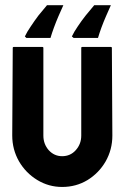

<svg xmlns="http://www.w3.org/2000/svg" viewBox="-20 -720 500 750"><path d="M222.7 10.3Q169.9 10.3 125.2 -17.1Q80.6 -44.4 54.2 -89.8Q27.8 -136.2 27.8 -190.4L29.8 -532.7Q29.8 -536.6 33.7 -536.6H145.5Q149.4 -536.6 149.4 -532.7V-190.4Q149.4 -157.2 170.4 -133.3Q191.9 -109.9 222.7 -109.9Q254.9 -109.9 275.9 -133.3Q297.4 -157.2 297.4 -190.4V-532.7Q297.4 -536.6 301.3 -536.6H413.1Q417 -536.6 417 -532.7L418.9 -190.4Q418.9 -135.7 392.6 -89.4Q366.2 -43.9 321.8 -16.6Q277.3 10.3 222.7 10.3ZM413.1 -699.7Q404.3 -680.2 394.3 -657.2Q384.3 -634.3 376.2 -612.3Q368.2 -590.3 362.8 -571.8H267.6L260.7 -577.6Q269.5 -596.2 283.7 -616.7Q297.9 -638.2 314.9 -659.7Q332 -681.2 348.1 -699.7ZM227.5 -699.7Q218.3 -679.7 208.5 -657Q198.7 -634.3 190.7 -612.3Q182.6 -590.3 177.2 -571.8H83L77.1 -577.6Q85.9 -596.2 100.1 -616.7Q114.3 -638.2 130.4 -659.7Q147.5 -681.2 163.6 -699.7Z"/></svg>

Font: WRV
Style: Display
Weight: 400
Designer: Will Viles x Danh Hong
Version: Version 8.001; ttfautohint (v1.8.3)